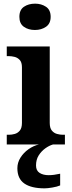

<svg xmlns="http://www.w3.org/2000/svg" viewBox="-20 -790 392 1050"><path d="M17 0V-53H29Q44 -53 60.5 -57.5Q77 -62 88.5 -76Q100 -90 100 -118V-422Q100 -449 88 -462Q76 -475 59.5 -479Q43 -483 29 -483H17V-536H252V-118Q252 -90 263.5 -76Q275 -62 292 -57.5Q309 -53 323 -53H335V0ZM171 -626Q135 -626 110.5 -643.5Q86 -661 86 -698Q86 -736 111 -753Q136 -770 172 -770Q206 -770 231.5 -753Q257 -736 257 -698Q257 -661 231.5 -643.5Q206 -626 171 -626ZM224 240Q151 240 113 213.5Q75 187 75 130Q75 99 92 72Q109 45 136 26Q163 7 193 0H270Q249 6 227.5 21.5Q206 37 191.5 60Q177 83 177 115Q177 143 196.5 155.5Q216 168 246 168Q260 168 275.5 166Q291 164 309 160V224Q293 231 266.5 235.5Q240 240 224 240Z"/></svg>

Font: Noto Naskh Arabic
Style: Bold
Weight: 700
Designer: Monotype Design Team, David Williams, Mohamad Dakak and Nizar Qandah
Foundry: Monotype Imaging Inc.
Version: Version 2.016